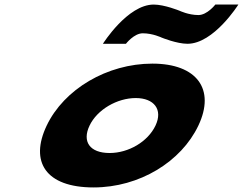

<svg xmlns="http://www.w3.org/2000/svg" viewBox="-20 -807 1065 842"><path d="M689.2 -642C689.2 -642 755 -615 802.2 -615C917.5 -615 1025.3 -787 1025.3 -787H924.3C924.3 -787 888.8 -741 850 -741C806.5 -741 767.1 -760 767.1 -760C767.1 -760 701.3 -787 654.1 -787C539.1 -787 431.3 -615 431.3 -615H532.3C532.3 -615 567.6 -661 606.3 -661C649.9 -661 689.2 -642 689.2 -642ZM184.6 -256C260.7 -416 449.9 -528 648.3 -528C843.1 -528 925.9 -416 849.8 -256C774.7 -98 592 15 390.2 15C179.8 15 109.5 -98 184.6 -256ZM372.6 -256C339.3 -186 373.6 -136 460.8 -136C544.3 -136 628.5 -186 661.8 -256C695.6 -327 655.2 -377 575.3 -377C494.3 -377 406.4 -327 372.6 -256Z"/></svg>

Font: Hussar
Style: BdSuprExtOblFive
Weight: 700
Foundry: Cannot Into Space Fonts
Version: Version 2.00